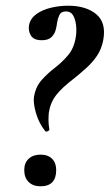

<svg xmlns="http://www.w3.org/2000/svg" viewBox="-20 -645 385 673"><path d="M138 -186Q116 -214 106 -249Q96 -284 99 -305Q105 -341 126 -364.5Q147 -388 172.5 -407.5Q198 -427 219 -452Q240 -477 246 -517Q249 -538 246.5 -558Q244 -578 236 -591.5Q228 -605 211 -605Q194 -605 188 -592Q182 -579 180 -565Q179 -554 175 -539.5Q171 -525 160 -514.5Q149 -504 126 -504Q98 -504 88 -521Q78 -538 82 -558Q87 -581 108 -596Q129 -611 159 -618Q189 -625 219 -625Q281 -625 317 -595.5Q353 -566 342 -505Q336 -473 320 -449.5Q304 -426 283.5 -407.5Q263 -389 242 -372Q196 -337 176 -310.5Q156 -284 151 -249Q150 -237 150 -222.5Q150 -208 153 -192Q154 -188 147 -185Q140 -182 138 -186ZM122 8Q96 8 80.5 -7Q65 -22 65 -49Q65 -74 80.5 -88.5Q96 -103 122 -103Q148 -103 162.5 -88.5Q177 -74 177 -49Q177 8 122 8Z"/></svg>

Font: Cormorant Garamond Light
Style: Bold Italic
Weight: 700
Italic angle: -10°
Version: Version 4.001